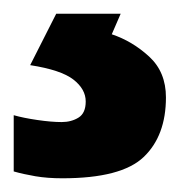

<svg xmlns="http://www.w3.org/2000/svg" viewBox="-38 -20 263 280"><path d="M204 122Q204 178 171.5 209Q139 240 53 240Q31 240 13.5 237Q-4 234 -18 230V148Q-4 152 16.5 155Q37 158 52 158Q66 158 76.5 151.5Q87 145 87 128Q87 110 69 96Q51 82 6 75L44 0H138L125 30Q155 40 179.5 62.5Q204 85 204 122Z"/></svg>

Font: Noto Sans Tai Tham
Style: Bold
Weight: 700
Designer: Monotype Design Team 2013. Revised by David WIlliams 2020
Foundry: Monotype Imaging Inc.
Version: Version 2.002; ttfautohint (v1.8.4.7-5d5b)